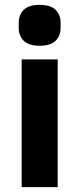

<svg xmlns="http://www.w3.org/2000/svg" viewBox="-20 -769 326 789"><path d="M143 -581Q98 -581 77.5 -601.5Q57 -622 57 -654V-676Q57 -708 77.5 -728.5Q98 -749 143 -749Q188 -749 208.5 -728.5Q229 -708 229 -676V-654Q229 -622 208.5 -601.5Q188 -581 143 -581ZM69 -525H217V0H69Z"/></svg>

Font: Aneliza ExtraBold
Style: Regular
Weight: 800
Designer: Mike Abbink, Paul van der Laan, Pieter van Rosmalen
Foundry: Bold Monday
Version: Version 3.001;September 8, 2019;FontCreator 11.5.0.2425 64-b